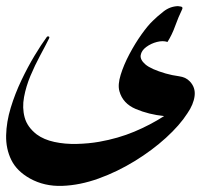

<svg xmlns="http://www.w3.org/2000/svg" viewBox="-20 -607 656 627"><path d="M78 -24Q35 -48 17 -84.5Q-1 -121 0 -165Q1 -209 15 -255Q29 -301 50 -345Q71 -389 93 -425.5Q115 -462 132 -485Q134 -489 138.5 -488Q143 -487 140 -481Q128 -457 111 -425.5Q94 -394 79.5 -359.5Q65 -325 58.5 -290Q52 -255 60.5 -223.5Q69 -192 100 -168Q123 -151 157.5 -143.5Q192 -136 231 -137Q270 -138 304 -144Q366 -155 418.5 -177Q471 -199 516 -228Q466 -233 423.5 -251Q381 -269 370 -309Q364 -330 374 -362.5Q384 -395 402.5 -430Q421 -465 442 -494.5Q463 -524 479 -539Q493 -553 514 -569.5Q535 -586 561 -587Q564 -587 571 -585.5Q578 -584 575 -577Q562 -550 552 -522Q542 -494 527 -470Q512 -475 492.5 -470Q473 -465 457.5 -453.5Q442 -442 439.5 -427Q437 -412 455 -396.5Q473 -381 521 -367Q542 -361 564.5 -358Q587 -355 600 -341Q619 -321 615.5 -293.5Q612 -266 592 -237Q567 -198 522 -157Q477 -116 420 -81Q363 -46 302 -24Q241 -2 183 0Q125 2 78 -24Z"/></svg>

Font: Aref Ruqaa Ink
Style: Regular
Weight: 400
Designer: Abdullah Aref
Version: Version 1.005